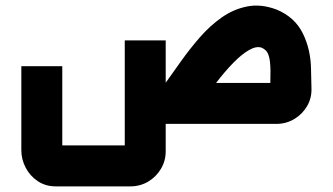

<svg xmlns="http://www.w3.org/2000/svg" viewBox="-20 -442 1189 685"><path d="M178.3 222.9Q142.9 222.9 115.2 204.6Q87.5 186.3 71.8 156.6Q56.1 126.8 56.1 93.7V-205.9H202.2V94Q197.8 89.6 193.6 85.4Q189.4 81.3 185 76.8H442.3Q437.9 81.3 433.7 85.4Q429.5 89.6 425.1 94V-297.9H571.2V97.7Q571.2 132.1 554 160.7Q536.8 189.3 508.4 206.1Q479.9 222.9 445.3 222.9ZM544.9 0V-146.1H961.8Q957.4 -141.7 953.1 -137.5Q948.8 -133.3 944.3 -128.9L945 -190.2Q944.3 -224.6 939.6 -240.4Q934.9 -256.3 927.8 -262.5Q920.6 -268.8 913.3 -271.9Q894.5 -278.3 868.6 -263.5Q842.7 -248.8 812.4 -217.9Q782.2 -187.1 749.8 -144.7Q717.4 -102.3 685 -53.6L568.8 -143.6Q594.9 -180 625.7 -223.4Q656.5 -266.8 692.4 -308.2Q728.4 -349.5 770.6 -379.4Q812.9 -409.3 862 -419Q911.1 -428.8 966.8 -407.9Q1031.8 -380.9 1060.4 -322.8Q1089 -264.7 1089.7 -193.6L1091.2 -127.6Q1092.6 -92.3 1075.5 -63.3Q1058.5 -34.4 1029.7 -17.2Q1000.9 0 965.5 0Z"/></svg>

Font: Mada
Style: Regular
Weight: 400
Designer: Khaled Hosny
Version: Version 1.5